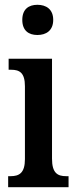

<svg xmlns="http://www.w3.org/2000/svg" viewBox="-20 -781 319 801"><path d="M136 -635C172 -635 202 -653 202 -698C202 -743 172 -761 136 -761C100 -761 73 -743 73 -698C73 -653 100 -635 136 -635ZM14 0H266V-46H256C220 -46 197 -59 197 -119V-536H16V-490H27C62 -490 84 -477 84 -421V-117C84 -59 60 -46 24 -46H14Z"/></svg>

Font: Noto Serif Hebrew ExtraCondensed SemiBold
Style: Regular
Weight: 600
Width: 2
Designer: Monotype Design Team
Foundry: Monotype Imaging Inc.
Version: Version 2.004